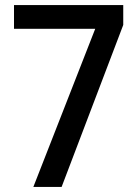

<svg xmlns="http://www.w3.org/2000/svg" viewBox="-20 -734 543 754"><path d="M354 -621H35V-714H464V-636L222 0H111Z"/></svg>

Font: Noto Sans Gurmukhi SemiCondensed Medium
Style: Regular
Weight: 500
Width: 4
Designer: Jelle Bosma - Monotype Design Team
Foundry: Monotype Imaging Inc.
Version: Version 2.004; ttfautohint (v1.8.4.7-5d5b)